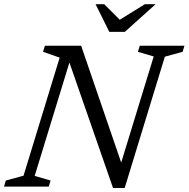

<svg xmlns="http://www.w3.org/2000/svg" viewBox="-36 -904 914 930"><path d="M560 -90.5 542.5 -88.5 708.5 -630.5 632 -653 641 -682.5H857.5L848.5 -653L762.5 -629.5L568 6.5H511.5L290 -630.5L306 -620L132 -52L209 -29.5L200 0H-16.5L-8 -29.5L78 -53L253 -625L172.5 -653L181.5 -682.5H357ZM717.5 -883.5 568.5 -749.5H493.5L427 -883.5H469L550 -802.5H534.5L665.5 -883.5Z"/></svg>

Font: Newsreader
Style: Italic
Weight: 400
Italic angle: -17°
Designer: Hugues Gentile
Foundry: Production Type
Version: Version 1.003